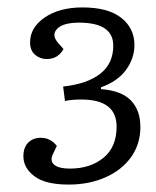

<svg xmlns="http://www.w3.org/2000/svg" viewBox="-20 -859 420 517"><path d="M342 -738Q342 -702 319.5 -671Q297 -640 252 -624V-619Q307 -615 332.5 -588.5Q358 -562 358 -517Q358 -471 333 -436Q308 -401 264 -381.5Q220 -362 165 -362Q102 -362 72.5 -384.5Q43 -407 43 -438Q43 -462 56 -475Q69 -488 90 -488Q116 -488 133 -466L122 -443Q114 -425 126.5 -415Q139 -405 168 -405Q223 -405 258.5 -434Q294 -463 294 -518Q294 -591 199 -591Q172 -591 155 -587L150 -626Q215 -633 250 -660.5Q285 -688 285 -736Q285 -798 193 -798Q150 -798 134 -781.5Q118 -765 136 -744L151 -727Q136 -700 106 -700Q88 -700 74.5 -711.5Q61 -723 61 -745Q61 -785 100.5 -812Q140 -839 202 -839Q271 -839 306.5 -811Q342 -783 342 -738Z"/></svg>

Font: Literata 12pt Light
Style: Italic
Weight: 300
Italic angle: -2°
Designer: Latin by Veronika Burian and Jose Scaglione. Greek by Irene Vlachou. Cyrillic by Vera Evstafieva
Foundry: TypeTogether
Version: Version 3.002